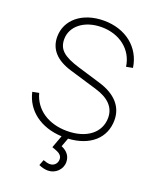

<svg xmlns="http://www.w3.org/2000/svg" viewBox="-174 -832 938 1168"><g transform="rotate(20 294.5 -248.0)"><path d="M283 239C330.5 239 371 200.5 371 153C371 112.5 347.5 86.5 311 71L332 14.5C471 6.5 559 -70.5 559 -188C559 -275 501.5 -338 396 -370L247 -415C141 -447 103 -481 103 -547C103 -629 180 -693 293 -693C411 -693 500 -622 514 -517L556 -525C538 -652 434 -735 293 -735C154 -735 58 -656 58 -546C58 -466 108 -410.5 207 -381L387 -327C474.5 -301 518 -254 518 -188C518 -91 435 -27 309 -27C188 -27 98 -88 72 -187L30 -179C55 -65 154 8.5 290 14.5L260 96C261.5 96.5 262 97 263.5 97C278 102 289.5 106.5 298 110.5C314 118 327 130.5 327 151C327 176.5 308.5 198 280 198C268 198 253.5 194.5 237 188L223 225C244 234.5 264 239 283 239Z"/></g></svg>

Font: Vela Sans ExtLt
Style: Regular
Weight: 200
Designer: Principal design: Mikhail Sharanda - project Manrope.
Design modification: Ravid Balaliev
Foundry: Mikhail Sharanda
Version: Version 1.001